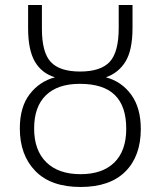

<svg xmlns="http://www.w3.org/2000/svg" viewBox="-20 -734 640 765"><path d="M59 -222Q59 -308 98.5 -359Q138 -410 199 -426Q146 -442 119 -488.5Q92 -535 92 -621V-714H147V-619Q147 -525 182.5 -487Q218 -449 299 -449Q381 -449 417 -487.5Q453 -526 453 -623V-714H508V-623Q508 -535 480.5 -489.5Q453 -444 402 -426Q465 -409 503 -356.5Q541 -304 541 -220Q541 -112 479.5 -50.5Q418 11 301 11Q183 11 121 -52.5Q59 -116 59 -222ZM483 -221Q483 -311 437.5 -355.5Q392 -400 298 -400Q210 -400 163 -354.5Q116 -309 116 -222Q116 -135 164.5 -87.5Q213 -40 301 -40Q388 -40 435.5 -86.5Q483 -133 483 -221Z"/></svg>

Font: Noto Sans Mono UI Light
Style: Regular
Weight: 300
Monospace: yes
Designer: Monotype Design team
Foundry: Monotype Imaging Inc.
Version: Version 1.000